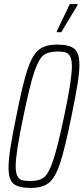

<svg xmlns="http://www.w3.org/2000/svg" viewBox="-20 -915 410 943"><path d="M22 -91Q22 -129 31 -188Q40 -247 60 -344Q91 -501 114.5 -572.5Q138 -644 170 -670Q202 -696 260 -696Q320 -696 345 -675.5Q370 -655 370 -597Q370 -559 360.5 -500Q351 -441 331 -344Q299 -186 275.5 -114.5Q252 -43 220.5 -17.5Q189 8 131 8Q71 8 46.5 -12.5Q22 -33 22 -91ZM295 -344Q333 -522 333 -588Q333 -620 325.5 -636Q318 -652 303.5 -657Q289 -662 263 -662Q218 -662 194 -644Q170 -626 148 -560.5Q126 -495 95 -344Q57 -163 57 -99Q57 -67 65 -51Q73 -35 87.5 -30.5Q102 -26 129 -26Q173 -26 196 -44Q219 -62 241 -127Q263 -192 295 -344ZM259 -757V-762L323 -895H361V-890L281 -757Z"/></svg>

Font: Saira Ultra Condensed Thin
Style: Italic
Weight: 100
Width: 1
Italic angle: -12°
Designer: Hector Gatti with collaboration of the Omnibus-Type team
Foundry: Omnibus-Type
Version: Version 1.001; ttfautohint (v1.8)